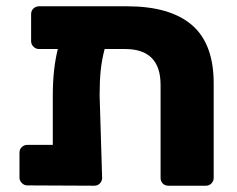

<svg xmlns="http://www.w3.org/2000/svg" viewBox="-20 -591 754 611"><path d="M660 -326V-25Q660 -15 653 -7.5Q646 0 635 0H516Q505 0 498 -7Q491 -14 491 -25V-321Q491 -435 378 -435H313Q304 -401 300.5 -367Q297 -333 297 -288L305 -25Q305 -15 298 -7.5Q291 0 280 0L67 -1Q57 -1 49.5 -8.5Q42 -16 42 -26V-105Q42 -116 49.5 -123Q57 -130 67 -130H148V-287Q148 -371 164 -435H104Q94 -435 86.5 -442.5Q79 -450 79 -460V-546Q79 -557 86.5 -564Q94 -571 104 -571H384Q521 -571 590.5 -511.5Q660 -452 660 -326Z"/></svg>

Font: Hezaedrus
Style: Bold
Weight: 700
Designer: Hubert & Fischer
Foundry: Hubert & Fischer
Version: Version 1.10;September 3, 2019;FontCreator 11.5.0.2425 64-bi